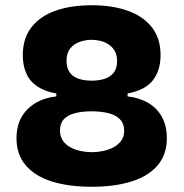

<svg xmlns="http://www.w3.org/2000/svg" viewBox="-20 -697 701 733"><path d="M330 16Q243 16 178.5 -4Q114 -24 78.5 -65.5Q43 -107 43 -169Q43 -216 62 -249.5Q81 -283 115.5 -303.5Q150 -324 195 -329V-338L330 -364L467 -338V-329Q512 -324 546 -304Q580 -284 598.5 -250Q617 -216 617 -169Q617 -107 581.5 -65.5Q546 -24 481.5 -4Q417 16 330 16ZM331 -116Q352 -116 373.5 -120.5Q395 -125 413 -134.5Q431 -144 442.5 -159.5Q454 -175 454 -198Q454 -225 438 -241.5Q422 -258 394 -265Q366 -272 330 -272Q294 -272 266.5 -265Q239 -258 224 -242Q209 -226 209 -199Q209 -177 219.5 -161Q230 -145 248 -135Q266 -125 288 -120.5Q310 -116 331 -116ZM330 -389Q357 -389 379 -396Q401 -403 414 -419.5Q427 -436 427 -464Q427 -487 418 -502.5Q409 -518 394.5 -527.5Q380 -537 363 -541Q346 -545 330 -545Q307 -545 285 -537.5Q263 -530 248.5 -512.5Q234 -495 234 -465Q234 -437 246.5 -420Q259 -403 281 -396Q303 -389 330 -389ZM330 -293 195 -327V-340Q151 -348 122.5 -367Q94 -386 80.5 -416.5Q67 -447 67 -486Q67 -551 100.5 -593.5Q134 -636 193 -656.5Q252 -677 330 -677Q410 -677 469 -655.5Q528 -634 560.5 -592Q593 -550 593 -486Q593 -429 564 -391Q535 -353 467 -340V-328Z"/></svg>

Font: Bricolage Grotesque ExtraBold
Style: Regular
Weight: 800
Designer: Mathieu Triay
Foundry: Atelier Triay
Version: Version 1.001;gftools[0.9.33.dev8+g029e19f]